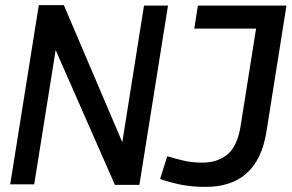

<svg xmlns="http://www.w3.org/2000/svg" viewBox="-20 -722 1142 752"><path d="M20 0 132 -702H230L459 -165L544 -700H638L526 2H430L198 -526L114 0ZM607 -21 635 -110Q668 -100 701 -92.5Q734 -85 772 -85Q831 -85 870 -116.5Q909 -148 922 -226L983 -610H741L755 -700H1102L1023 -203Q988 10 785 10Q730 10 687 1Q644 -8 607 -21Z"/></svg>

Font: Georama Medium
Style: Italic
Weight: 500
Italic angle: -9°
Designer: Jean-Baptiste Levee
Foundry: Production Type
Version: Version 1.000